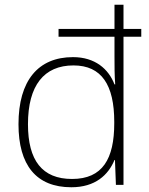

<svg xmlns="http://www.w3.org/2000/svg" viewBox="-20 -780 629 810"><path d="M281 10C382 10 437 -42 463 -105H465L469 0H501V-625H576V-658H501V-760H463V-658H227V-625H463V-543C463 -505 463 -463 466 -424H463C438 -489 381 -539 288 -539C141 -539 58 -440 58 -256C58 -83 133 10 281 10ZM284 -25C158 -25 98 -103 98 -256C98 -420 166 -504 290 -504C409 -504 462 -421 462 -266V-260C462 -110 413 -25 284 -25Z"/></svg>

Font: Noto Sans Sinhala UI ExtraLight
Style: Regular
Weight: 200
Designer: Jelle Bosma - Monotype Design Team
Foundry: Monotype Imaging Inc.
Version: Version 2.006